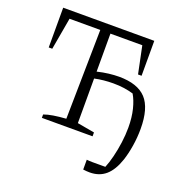

<svg xmlns="http://www.w3.org/2000/svg" viewBox="-147 -782 1084 1121"><g transform="rotate(20 394.5 -221.5)"><path d="M159 0V-21Q183 -30 217 -35.5Q251 -41 295 -44L304 -599H113L78 -400H56V-647H622V-430H600L565 -599H367V-363Q404 -372 438 -376Q472 -380 501 -380Q617 -380 670 -322.5Q723 -265 723 -136Q723 -83 714.5 -30Q706 23 692 65Q668 136 628.5 170Q589 204 530 204Q511 204 489 201V140Q506 142 523.5 142Q541 142 558 142Q570 142 581.5 142Q593 142 605 142Q618 111 629 67Q640 23 646.5 -25.5Q653 -74 653 -119Q653 -182 640.5 -232Q628 -282 608 -315Q581 -323 550.5 -327.5Q520 -332 483 -332Q453 -332 423.5 -329Q394 -326 367 -320V-43L474 -24V0Z"/></g></svg>

Font: Piazzolla Light
Style: Regular
Weight: 300
Designer: Juan Pablo del Peral
Foundry: Huerta Tipografica
Version: Version 1.330